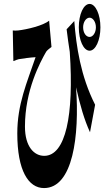

<svg xmlns="http://www.w3.org/2000/svg" viewBox="-20 -870 540 977"><path d="M358 -763 319 -721C324 -681 329 -643 335 -606C357 -283 314 -77 205 -77C154 -77 107 -123 107 -226C107 -410 184 -553 215 -607C222 -617 235 -625 242 -631L230 -765C201 -740 117 -720 72 -715C63 -714 53 -714 45 -715L48 -559C59 -564 67 -566 76 -569C95 -572 136 -578 161 -579C117 -449 68 -340 68 -191C68 -1 125 87 204 87C351 87 385 -178 367 -426C387 -336 409 -260 438 -197L464 -337C390 -483 368 -635 358 -763ZM381 -731C381 -665 405 -612 436 -612C466 -612 491 -665 491 -731C491 -797 466 -850 436 -850C405 -850 381 -797 381 -731ZM403 -731C403 -758 418 -780 436 -780C453 -780 468 -758 468 -731C468 -704 453 -682 436 -682C417 -682 403 -704 403 -731Z"/></svg>

Font: 寒蝉无机体 CompactMedium
Style: Regular
Weight: 500
Width: 3
Designer: ChillTanhei {Warren2060}; 
Source Han Sans {Ryoko NISHIZUKA 西塚涼子 (kana, bopomofo & ideographs); Paul D. Hunt (Latin, Gre
Foundry: ChillType&Adobe
Version: Version 1.000;Glyphs 3.1.1 (3135)